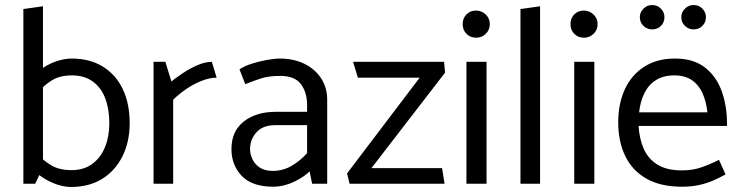

<svg xmlns="http://www.w3.org/2000/svg" viewBox="-20 -731 2946 764"><path d="M120 0 151 -65V-706L73 -695V0ZM127 -359Q156 -393 187.5 -412Q219 -431 266 -431Q316 -431 349.5 -406.5Q383 -382 399 -339Q415 -296 415 -240Q415 -188 398 -146Q381 -104 347.5 -79Q314 -54 264 -54Q217 -54 185 -72.5Q153 -91 125 -122L101 -68Q122 -43 149.5 -25Q177 -7 206.5 3Q236 13 262 13Q335 13 387 -19.5Q439 -52 467.5 -109.5Q496 -167 496 -241Q496 -318 469 -375.5Q442 -433 390 -465.5Q338 -498 265 -498Q240 -498 210 -489Q180 -480 152 -461.5Q124 -443 103 -416Z M669 0V-334Q691 -356 720 -376Q749 -396 781.5 -409Q814 -422 842 -422L823 -485Q797 -485 766.5 -472Q736 -459 708.5 -440.5Q681 -422 662 -407L638 -485H591V0Z M975 -138Q975 -176 1000.5 -204.5Q1026 -233 1075 -233H1202V-122Q1177 -93 1142 -72Q1107 -51 1065 -51Q1034 -51 1014 -64Q994 -77 984.5 -97.5Q975 -118 975 -138ZM956 -396Q983 -407 1015.5 -418Q1048 -429 1095 -429Q1153 -429 1177.5 -396Q1202 -363 1202 -313V-286H1077Q999 -286 950 -247.5Q901 -209 901 -138Q901 -74 942 -31Q983 12 1068 12Q1108 12 1148.5 -7Q1189 -26 1212 -49L1222 0H1282V-334Q1282 -382 1258 -419Q1234 -456 1191.5 -477Q1149 -498 1093 -498Q1073 -498 1042 -492.5Q1011 -487 981.5 -477.5Q952 -468 933 -455Z M1747 -485H1385L1404 -422H1650L1361 -41L1371 0H1749L1739 -62H1458L1751 -442Z M1916 0V-485H1836V0ZM1875 -581Q1897 -581 1913 -596.5Q1929 -612 1929 -635Q1929 -658 1912.5 -673.5Q1896 -689 1874 -689Q1851 -689 1836 -673.5Q1821 -658 1821 -635Q1821 -612 1836 -596.5Q1851 -581 1875 -581Z M2129 0V-706L2051 -695V0Z M2345 0V-485H2265V0ZM2304 -581Q2326 -581 2342 -596.5Q2358 -612 2358 -635Q2358 -658 2341.5 -673.5Q2325 -689 2303 -689Q2280 -689 2265 -673.5Q2250 -658 2250 -635Q2250 -612 2265 -596.5Q2280 -581 2304 -581Z M2873 -230V-237Q2873 -310 2851.5 -369Q2830 -428 2784.5 -463Q2739 -498 2666 -498Q2594 -498 2543.5 -465.5Q2493 -433 2466.5 -376Q2440 -319 2440 -244Q2440 -168 2468 -110Q2496 -52 2552.5 -20Q2609 12 2694 12Q2730 12 2760.5 5.5Q2791 -1 2817.5 -12.5Q2844 -24 2867 -37L2841 -95Q2803 -76 2769 -64.5Q2735 -53 2693 -53Q2633 -53 2596 -76Q2559 -99 2541.5 -139Q2524 -179 2521 -230ZM2523 -284Q2528 -328 2544.5 -361Q2561 -394 2590.5 -412.5Q2620 -431 2663 -431Q2705 -431 2732.5 -412.5Q2760 -394 2775 -361Q2790 -328 2795 -284ZM2575 -614Q2596 -614 2610 -628Q2624 -642 2624 -663Q2624 -682 2610 -696.5Q2596 -711 2575 -711Q2555 -711 2540.5 -696.5Q2526 -682 2526 -663Q2526 -642 2540.5 -628Q2555 -614 2575 -614ZM2740 -614Q2761 -614 2775 -628Q2789 -642 2789 -663Q2789 -682 2775 -696.5Q2761 -711 2740 -711Q2720 -711 2705.5 -696.5Q2691 -682 2691 -663Q2691 -642 2705.5 -628Q2720 -614 2740 -614Z"/></svg>

Font: Catamaran
Style: Regular
Weight: 400
Designer: Pria Ravichandran
Version: Version 2.000